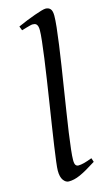

<svg xmlns="http://www.w3.org/2000/svg" viewBox="-119 -784 473 846"><g transform="rotate(-15 117.5 -361.0)"><path d="M212.9 -35.2Q189 -20 170.7 -9.5Q152.3 1 137.5 7.6Q122.6 14.2 109.9 17.1Q97.2 20 85 20Q71.3 20 60.5 5.4Q49.8 -9.3 49.8 -38.1Q49.8 -50.3 53.5 -79.6Q57.1 -108.9 63 -149.4Q68.8 -189.9 76.4 -238.5Q84 -287.1 91.8 -337.9Q99.6 -388.7 107.2 -438.5Q114.7 -488.3 120.6 -531.2Q126.5 -574.2 130.1 -607.2Q133.8 -640.1 133.8 -657.2Q133.8 -668.5 131.6 -675Q129.4 -681.6 126 -684.8Q122.6 -688 117.9 -689Q113.3 -689.9 108.9 -689.9Q105 -689.9 96.4 -687.7Q87.9 -685.5 79.6 -683.1Q69.8 -680.2 58.1 -676.8L50.8 -695.8Q71.3 -705.1 92 -713.4Q112.8 -721.7 130.6 -728Q148.4 -734.4 162.1 -738.3Q175.8 -742.2 182.1 -742.2Q195.8 -742.2 203.9 -733.4Q211.9 -724.6 211.9 -702.1Q211.9 -683.1 208.3 -649.4Q204.6 -615.7 198.7 -572.5Q192.9 -529.3 185.1 -479.7Q177.2 -430.2 169.4 -379.4Q161.6 -328.6 153.8 -279.5Q146 -230.5 140.1 -188.5Q134.3 -146.5 130.6 -114.5Q127 -82.5 127 -65.9Q127 -49.3 131.6 -43.2Q136.2 -37.1 144 -37.1Q155.3 -37.1 170.2 -41Q185.1 -44.9 207 -53.2Z"/></g></svg>

Font: Gentium Basic
Style: Italic
Weight: 400
Italic angle: -8°
Designer: J. Victor Gaultney and Annie Olsen
Foundry: SIL International
Version: Version 1.102; 2013; Maintenance release